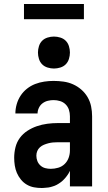

<svg xmlns="http://www.w3.org/2000/svg" viewBox="-20 -933 540 961"><path d="M189 8Q169 8 150 4.5Q131 1 114 -9Q97 -19 84.5 -34.5Q72 -50 64.5 -67.5Q57 -85 54 -104.5Q51 -124 51 -143Q51 -170 57.5 -196Q64 -222 79.5 -243Q95 -264 117.5 -278.5Q140 -293 165 -301.5Q190 -310 216.5 -313.5Q243 -317 269 -317H330V-351Q330 -368 325 -383.5Q320 -399 308.5 -410.5Q297 -422 281 -427Q265 -432 248 -432Q234 -432 219.5 -428.5Q205 -425 193 -416Q181 -407 174.5 -393Q168 -379 168 -365H57Q57 -388 63.5 -411Q70 -434 83 -454Q96 -474 115 -489Q134 -504 156 -512.5Q178 -521 201.5 -524.5Q225 -528 248 -528Q273 -528 298 -524.5Q323 -521 345.5 -511Q368 -501 387 -484.5Q406 -468 418.5 -446.5Q431 -425 436 -400.5Q441 -376 441 -351V0H330V-78Q325 -68 323.5 -65.5Q322 -63 319 -58.5Q316 -54 312.5 -49.5Q309 -45 305.5 -41Q302 -37 298 -33Q294 -29 290 -25.5Q286 -22 281.5 -19Q277 -16 272.5 -13Q268 -10 263 -7.5Q258 -5 253 -3Q248 -1 242.5 0.5Q237 2 232 3.5Q227 5 221.5 5.5Q216 6 210.5 6.5Q205 7 199.5 7.5Q194 8 189 8ZM234 -88Q253 -88 271.5 -93.5Q290 -99 303.5 -112Q317 -125 323.5 -143Q330 -161 330 -180V-221H269Q257 -221 245.5 -220Q234 -219 222.5 -216Q211 -213 200 -208.5Q189 -204 180 -196Q171 -188 166.5 -177Q162 -166 162 -154Q162 -140 167 -127Q172 -114 182.5 -104.5Q193 -95 206.5 -91.5Q220 -88 234 -88ZM250 -590Q234 -590 218 -595Q202 -600 191 -611Q180 -622 175 -638Q170 -654 170 -670Q170 -686 175 -702Q180 -718 191 -729Q202 -740 218 -745Q234 -750 250 -750Q266 -750 282 -745Q298 -740 309 -729Q320 -718 325 -702Q330 -686 330 -670Q330 -654 325 -638Q320 -622 309 -611Q298 -600 282 -595Q266 -590 250 -590ZM100 -837V-913H400V-837Z"/></svg>

Font: Iosevka SS08 Regular
Style: Bold
Weight: 700
Monospace: yes
Designer: Belleve Invis
Foundry: Belleve Invis
Version: Version 16.3.4; ttfautohint (v1.8.4)